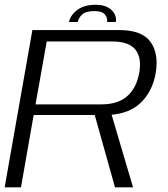

<svg xmlns="http://www.w3.org/2000/svg" viewBox="-21 -804 723 824"><path d="M-1 0 118 -675H490Q588 -675 624.5 -624.8Q661 -574.5 647.5 -492Q633.5 -409 579 -359.5Q534 -318.5 458 -311.5L550 0H472.5L385.5 -310.5H123.5L69 0ZM131.5 -356H413.5Q485.5 -356 525.2 -391.5Q565 -427 576.5 -491Q588 -555 560.5 -590.5Q533 -626 461 -626H179.5ZM389 -783.5Q434.5 -783.5 457.8 -760.8Q481 -738 476 -709.5H438.5Q441.5 -726.5 429.5 -741.5Q417.5 -756.5 384 -756.5Q347.5 -756.5 331.5 -741.5Q315.5 -726.5 312.5 -709.5H275Q280.5 -738 310 -760.8Q339.5 -783.5 389 -783.5Z"/></svg>

Font: Anybody ExtraExpanded Light
Style: Italic
Weight: 300
Width: 8
Italic angle: -10°
Designer: Tyler Finck
Foundry: Etcetera Type Company
Version: Version 1.010; ttfautohint (v1.8.3) -l 8 -r 50 -G 200 -x 14 